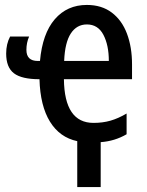

<svg xmlns="http://www.w3.org/2000/svg" viewBox="-20 -569 594 778"><path d="M293 3Q222 -12 182.5 -76Q143 -140 140 -248Q68 -248 36.5 -272Q5 -296 5 -352Q5 -391 21 -421H98Q87 -396 87 -367Q87 -322 133 -322H142Q152 -433 202 -491Q252 -549 332 -549Q392 -549 433 -518Q474 -487 494.5 -432.5Q515 -378 515 -308V-248H239Q241 -71 359 -71Q396 -71 427.5 -80Q459 -89 493 -109V-25Q445 3 388 7V189H293ZM332 -470Q291 -470 267 -433.5Q243 -397 240 -322H421Q421 -386 399 -428Q377 -470 332 -470Z"/></svg>

Font: Avrile Sans Condensed Medium
Style: Regular
Weight: 500
Width: 3
Designer: Monotype Design Team
Foundry: Monotype Imaging Inc.
Version: Version 2.001;September 10, 2019;FontCreator 11.5.0.2425 64-